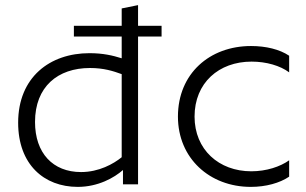

<svg xmlns="http://www.w3.org/2000/svg" viewBox="-20 -721 1195 751"><path d="M269 -578H456V-493C421 -504 383 -513 330 -513C175 -513 51 -419 51 -241C51 -78 152 10 284 10C364 10 427 -26 461 -56V0H520V-578H612V-620H520V-701L456 -688V-620H269ZM332 -455C386 -455 423 -443 456 -431V-106C424 -80 367 -48 297 -48C187 -48 117 -122 117 -244C117 -382 206 -455 332 -455Z M1111 -503C1074 -528 1020 -541 962 -541C800 -541 676 -433 676 -265C676 -102 800 10 961 10C1020 10 1074 -5 1111 -30V-94C1076 -69 1022 -51 963 -51C836 -51 741 -136 741 -265C741 -397 836 -480 964 -480C1022 -480 1076 -464 1111 -438Z"/></svg>

Font: Roundo
Style: Regular
Weight: 400
Designer: Shiva Nallaperumal
Foundry: Indian Type Foundry
Version: Version 2.000